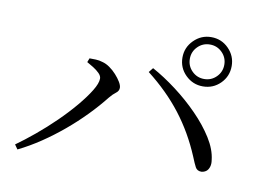

<svg xmlns="http://www.w3.org/2000/svg" viewBox="-71 -826 1141 845"><g transform="rotate(10 500.0 -403.5)"><path d="M809 -501Q764 -501 731.5 -533Q699 -565 699 -611Q699 -656 731.5 -688.5Q764 -721 809 -721Q855 -721 887 -688.5Q919 -656 919 -611Q919 -565 887 -533Q855 -501 809 -501ZM40 -106Q78 -133 122 -169.5Q166 -206 207.5 -246.5Q249 -287 283 -327.5Q317 -368 337.5 -401.5Q358 -435 358 -456Q358 -468 346.5 -479.5Q335 -491 319 -501Q303 -511 290 -518L297 -536Q309 -536 325 -535.5Q341 -535 356 -530Q372 -526 388.5 -514.5Q405 -503 419 -487.5Q433 -472 442 -457Q451 -442 451 -431Q451 -417 438 -407.5Q425 -398 411 -381Q377 -338 336 -296Q295 -254 249 -215.5Q203 -177 154 -144Q105 -111 54 -86ZM868 -130Q849 -130 841 -145Q833 -160 821 -190Q779 -290 716.5 -371Q654 -452 564 -522L580 -542Q633 -513 688 -471.5Q743 -430 790 -382Q837 -334 868 -284.5Q899 -235 904 -189Q907 -171 902.5 -157.5Q898 -144 889 -137.5Q880 -131 868 -130ZM809 -534Q841 -534 863.5 -556.5Q886 -579 886 -611Q886 -643 863.5 -665.5Q841 -688 809 -688Q777 -688 754.5 -665.5Q732 -643 732 -611Q732 -579 754.5 -556.5Q777 -534 809 -534Z"/></g></svg>

Font: Noto Serif HK ExtraLight
Style: Regular
Weight: 400
Version: Version 2.002-H1;hotconv 1.1.0;makeotfexe 2.6.0